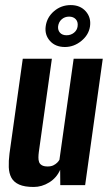

<svg xmlns="http://www.w3.org/2000/svg" viewBox="-20 -725 426 752"><path d="M112.1 7.3Q76.2 7.3 55.1 -2.1Q34 -11.6 24.6 -28.9Q15.3 -46.2 14.4 -70.2Q13.5 -94.2 17.2 -123.7L69.2 -495H183.2L132.2 -130.6Q130.6 -118.9 130.5 -108.6Q130.3 -98.4 133.1 -90.4Q135.9 -82.5 144 -77.8Q152 -73 166.5 -73Q180 -73 189.1 -77.5Q198.1 -82 204 -87.9Q209.9 -93.8 212.8 -99.3L268.5 -495H382.5L313.5 0H216.1L215.6 -59.9Q201.7 -28.3 172.7 -10.5Q143.8 7.3 112.1 7.3ZM234.3 -540.9Q196.8 -540.9 175.6 -564.8Q154.3 -588.7 159 -622.2Q163.7 -657.3 191.6 -681.2Q219.5 -705.1 257 -705.1Q294 -705.1 315.7 -680.9Q337.3 -656.6 332.6 -622.2Q327.9 -588.7 298.8 -564.8Q269.7 -540.9 234.3 -540.9ZM240.7 -586.9Q257.5 -586.9 269.9 -596.9Q282.3 -607 284 -622.2Q286.3 -639.4 276.8 -649.6Q267.4 -659.9 250.6 -659.9Q233.8 -659.9 221.9 -649.6Q210 -639.4 207.6 -622.2Q206 -607 214.9 -596.9Q223.9 -586.9 240.7 -586.9Z"/></svg>

Font: Alumni Sans Thin
Style: Italic
Weight: 100
Italic angle: -8°
Designer: Robert E. Leuschke
Foundry: Robert E. Leuschke
Version: Version 1.016